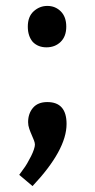

<svg xmlns="http://www.w3.org/2000/svg" viewBox="-20 -475 320 649"><path d="M90 154Q205 32 205 -56Q205 -130 140 -130Q108 -130 91.5 -110.5Q75 -91 75 -62Q75 -51 79 -39.5Q83 -28 87.5 -18Q92 -8 95 0Q98 8 98 14Q98 20 94.5 30.5Q91 41 85 53Q79 65 72 77Q65 89 58 98L45 116ZM91 -333Q74 -353 74 -385Q74 -419 94 -437Q114 -455 140 -455Q167 -455 185.5 -436.5Q204 -418 204 -385Q204 -352 185 -333.5Q166 -315 137 -315Q109 -315 91 -333Z"/></svg>

Font: Bitter
Style: Regular
Weight: 400
Designer: Sol Matas
Foundry: Sol Matas
Version: Version 1.001